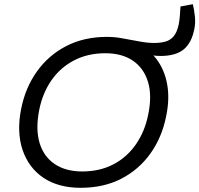

<svg xmlns="http://www.w3.org/2000/svg" viewBox="-20 -886 951 916"><path d="M745 -619Q725 -619 704 -622.5Q683 -626 661 -631L486 -710Q524 -710 564.5 -703Q605 -696 644 -688.5Q683 -681 716 -681Q745 -681 769 -687.5Q793 -694 809 -713.5Q825 -733 833 -771Q836 -788 838 -809.5Q840 -831 841 -855L900 -866Q907 -837 910 -806Q913 -775 907 -747Q894 -681 856 -650Q818 -619 745 -619ZM365 10Q258 10 187 -38Q116 -86 87.5 -171.5Q59 -257 81 -367Q101 -468 156.5 -545.5Q212 -623 296.5 -666.5Q381 -710 490 -710Q569 -710 629 -682Q689 -654 727 -603.5Q765 -553 777.5 -484Q790 -415 773 -333Q753 -231 697.5 -153.5Q642 -76 558 -33Q474 10 365 10ZM372 -68Q456 -68 521 -102Q586 -136 628.5 -197.5Q671 -259 687 -339Q706 -430 686 -495.5Q666 -561 614 -596.5Q562 -632 482 -632Q399 -632 333.5 -598Q268 -564 225.5 -503Q183 -442 167 -361Q149 -269 169 -203.5Q189 -138 241.5 -103Q294 -68 372 -68Z"/></svg>

Font: REM Light
Style: Italic
Weight: 300
Italic angle: -11°
Designer: Octavio Pardo
Foundry: Ashler Design
Version: Version 1.005;gftools[0.9.28]